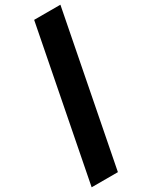

<svg xmlns="http://www.w3.org/2000/svg" viewBox="-284 -813 882 1115"><g transform="rotate(-30 157.5 -255.5)"><path d="M168 -760H344L147 249H-29Z"/></g></svg>

Font: Kufam ExtraBold
Style: Italic
Weight: 800
Italic angle: -11°
Designer: Artur Schmal
Foundry: Original Type
Version: Version 1.301; ttfautohint (v1.8.3)